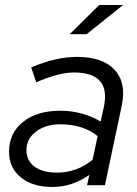

<svg xmlns="http://www.w3.org/2000/svg" viewBox="-20 -736 546 763"><path d="M187 7Q110 7 63 -31Q16 -69 16 -133Q16 -207 71.5 -251.5Q127 -296 220 -296Q264 -296 305.5 -284.5Q347 -273 380 -253L393 -312Q421 -448 274 -448Q214 -448 124 -409L104 -468Q156 -490 201 -500Q246 -510 286 -510Q388 -510 435.5 -458.5Q483 -407 464 -317L397 0H326L335 -41Q301 -17 264.5 -5Q228 7 187 7ZM206 -50Q285 -50 348 -101L368 -195Q311 -242 219 -242Q161 -242 123 -213Q85 -184 85 -140Q85 -98 117 -74Q149 -50 206 -50ZM257 -600 374 -716H469L324 -600Z"/></svg>

Font: Red Hat Display VF
Style: Italic
Weight: 300
Italic angle: -12°
Designer: Pentagram, MCKL
Foundry: Pentagram, MCKL
Version: Version 1.010